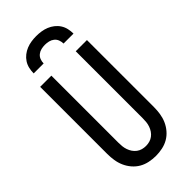

<svg xmlns="http://www.w3.org/2000/svg" viewBox="-296 -1019 1091 1091"><g transform="rotate(-45 250.0 -473.5)"><path d="M250 8Q224 8 197.5 2.5Q171 -3 148.5 -16Q126 -29 108.5 -49.5Q91 -70 80.5 -94Q70 -118 66 -144Q62 -170 62 -196V-735H152V-196Q152 -181 153.5 -166.5Q155 -152 160 -137.5Q165 -123 173.5 -110.5Q182 -98 194 -89Q206 -80 220.5 -76Q235 -72 250 -72Q265 -72 279.5 -76Q294 -80 306 -89Q318 -98 326.5 -110.5Q335 -123 340 -137.5Q345 -152 346.5 -166.5Q348 -181 348 -196V-735H438V-196Q438 -170 434 -144Q430 -118 419.5 -94Q409 -70 391.5 -49.5Q374 -29 351.5 -16Q329 -3 302.5 2.5Q276 8 250 8ZM90 -815Q90 -835 94.5 -855Q99 -875 110 -892Q121 -909 137 -921.5Q153 -934 171.5 -941.5Q190 -949 210 -952Q230 -955 250 -955Q270 -955 290 -952Q310 -949 328.5 -941.5Q347 -934 363 -921.5Q379 -909 390 -892Q401 -875 405.5 -855Q410 -835 410 -815H330Q330 -830 324.5 -844.5Q319 -859 307 -868.5Q295 -878 280 -881.5Q265 -885 250 -885Q235 -885 220 -881.5Q205 -878 193 -868.5Q181 -859 175.5 -844.5Q170 -830 170 -815Z"/></g></svg>

Font: Iosevka Term Medium
Style: Regular
Weight: 500
Monospace: yes
Designer: Belleve Invis
Foundry: Belleve Invis
Version: Version 26.3.1